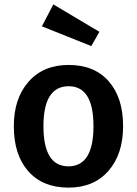

<svg xmlns="http://www.w3.org/2000/svg" viewBox="-20 -840 624 875"><path d="M223 -820 433 -695 396 -630 171 -720ZM293 -544Q410 -544 475.5 -469.5Q541 -395 541 -265Q541 -138 474.5 -61.5Q408 15 292 15Q175 15 109 -59.5Q43 -134 43 -265Q43 -391 110 -467.5Q177 -544 293 -544ZM293 -447Q178 -447 178 -265Q178 -82 292 -82Q406 -82 406 -265Q406 -447 293 -447Z"/></svg>

Font: FiraGO Medium
Style: Regular
Weight: 500
Designer: bBox Type
Foundry: bBox Type GmbH
Version: Version 1.001;PS 001.001;hotconv 1.0.88;makeotf.lib2.5.64775